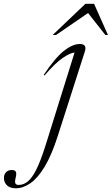

<svg xmlns="http://www.w3.org/2000/svg" viewBox="-202 -752 584 1004"><path d="M100 -40.5Q67.5 60.5 31.2 120.2Q-5 180 -43.2 206.2Q-81.5 232.5 -119 232.5Q-150.5 232.5 -166 216.8Q-181.5 201 -181.5 179Q-181.5 161 -170.8 149Q-160 137 -140.5 137Q-124 137 -119.2 146Q-114.5 155 -120 177Q-125.5 199 -121.5 207Q-117.5 215 -104 215Q-79 215 -56.8 197Q-34.5 179 -12.2 134.8Q10 90.5 35 12L188 -477.5Q164 -475 125.2 -448.5Q86.5 -422 30.5 -357L26.5 -360Q85.5 -449 131.5 -485.5Q177.5 -522 215.5 -522Q254.5 -522 241.5 -482ZM73.5 -569 244.5 -732H290L362.5 -569H349L258.5 -684L91 -569Z"/></svg>

Font: Newsreader Display Light
Style: Italic
Weight: 300
Italic angle: -17°
Designer: Hugues Gentile
Foundry: Production Type
Version: Version 1.001